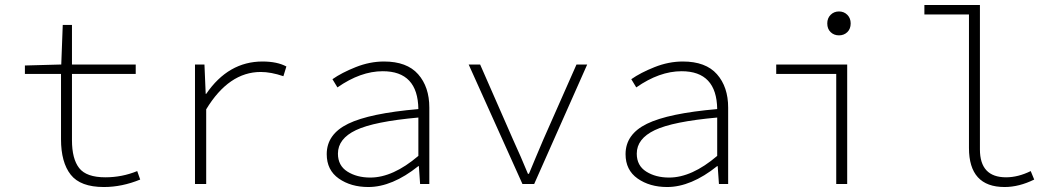

<svg xmlns="http://www.w3.org/2000/svg" viewBox="-20 -739 4240 771"><path d="M397 12Q303 12 264 -37.5Q225 -87 225 -180V-442H80V-476L226 -480L232 -639H269V-480H525V-442H269V-176Q269 -101 298 -64Q327 -27 403 -27Q470 -27 531 -52L543 -18Q470 12 397 12Z M763 0V-480H801L806 -362H808Q897 -492 1034 -492Q1093 -492 1130 -472L1118 -433Q1068 -450 1027 -450Q899 -450 808 -300V0Z M1459 12Q1389 12 1340.5 -22Q1292 -56 1292 -120Q1292 -200 1378 -242Q1464 -284 1660 -301Q1658 -453 1517 -453Q1428 -453 1335 -388L1315 -421Q1352 -447 1408.5 -469.5Q1465 -492 1522 -492Q1614 -492 1659 -441Q1704 -390 1704 -307V0H1667L1662 -72H1660Q1555 12 1459 12ZM1467 -26Q1558 -26 1660 -113V-267Q1482 -251 1409.5 -216.5Q1337 -182 1337 -122Q1337 -74 1375 -50Q1413 -26 1467 -26Z M2078 0 1862 -480H1908L2040 -179Q2073 -107 2100 -41H2104Q2112 -61 2131.5 -107Q2151 -153 2162 -179L2295 -480H2338L2125 0Z M2659 12Q2589 12 2540.5 -22Q2492 -56 2492 -120Q2492 -200 2578 -242Q2664 -284 2860 -301Q2858 -453 2717 -453Q2628 -453 2535 -388L2515 -421Q2552 -447 2608.5 -469.5Q2665 -492 2722 -492Q2814 -492 2859 -441Q2904 -390 2904 -307V0H2867L2862 -72H2860Q2755 12 2659 12ZM2667 -26Q2758 -26 2860 -113V-267Q2682 -251 2609.5 -216.5Q2537 -182 2537 -122Q2537 -74 2575 -50Q2613 -26 2667 -26Z M3338 0V-442H3097V-480H3382V0ZM3302 -645Q3302 -666 3315.5 -679.5Q3329 -693 3349 -693Q3369 -693 3382.5 -679.5Q3396 -666 3396 -645Q3396 -623 3382.5 -610Q3369 -597 3349 -597Q3329 -597 3315.5 -610Q3302 -623 3302 -645Z M4014 12Q3871 12 3871 -145V-681H3692V-719H3915V-139Q3915 -27 4020 -27Q4068 -27 4119 -52L4133 -18Q4072 12 4014 12Z"/></svg>

Font: TypoPRO Source Code Pro
Style: Regular
Weight: 300
Monospace: yes
Designer: Paul D. Hunt, Teo Tuominen
Foundry: Adobe Systems Incorporated
Version: Version 2.010;PS 1.0;hotconv 1.0.84;makeotf.lib2.5.63406